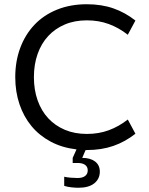

<svg xmlns="http://www.w3.org/2000/svg" viewBox="-20 -698 705 906"><path d="M350 188Q336 188 317 186Q298 184 283 179V136Q296 139 314 140.5Q332 142 346 142Q369 142 381.5 132.5Q394 123 394 106Q394 89 381.5 80Q369 71 346 71H323V47L341 7Q273 -1 219.5 -29.5Q166 -58 129 -102.5Q92 -147 72 -206Q52 -265 52 -334Q52 -409 75.5 -472Q99 -535 142.5 -581Q186 -627 249 -652.5Q312 -678 390 -678Q459 -678 515 -658.5Q571 -639 619 -601L583 -534Q541 -567 493.5 -584.5Q446 -602 390 -602Q332 -602 286 -582.5Q240 -563 207.5 -528Q175 -493 157.5 -443.5Q140 -394 140 -334Q140 -274 157.5 -224.5Q175 -175 207.5 -140Q240 -105 286 -85.5Q332 -66 390 -66Q446 -66 493.5 -83.5Q541 -101 583 -134L619 -67Q571 -29 515 -9.5Q459 10 390 10H384L368 47Q406 47 428.5 64Q451 81 451 112Q451 146 425 167Q399 188 350 188Z"/></svg>

Font: Celebes
Style: Regular
Weight: 400
Designer: Anugrah Pasau
Foundry: Lafontype
Version: Version 1.000; ttfautohint (v1.8.4)